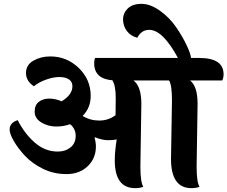

<svg xmlns="http://www.w3.org/2000/svg" viewBox="-20 -970 1181 997"><path d="M714 -431 709 -105Q709 -25 724 0Q706 7 682 7Q576 7 576 -137Q576 -183 586 -246Q570 -242 540.5 -242Q511 -242 471 -258Q478 -230 478 -209Q478 -148 435.5 -107Q393 -66 325.5 -66Q258 -66 202 -94Q146 -122 110 -160.5Q74 -199 52 -237Q30 -275 30 -297Q30 -333 72 -346Q106 -278 159.5 -230.5Q213 -183 280 -183Q319 -183 346 -204.5Q373 -226 373 -265Q373 -287 362.5 -304Q352 -321 343 -325Q312 -313 271 -313Q230 -313 195 -334Q160 -355 160 -390Q160 -425 182 -441.5Q204 -458 236 -458Q268 -458 300 -444Q356 -478 356 -522Q356 -546 337.5 -558Q319 -570 288 -570Q257 -570 219 -556.5Q181 -543 156 -522Q115 -549 115 -591Q115 -633 153.5 -655Q192 -677 241 -677Q327 -677 389 -617Q451 -557 451 -472Q451 -410 409 -368Q448 -344 495.5 -344Q543 -344 580 -372Q581 -394 581 -460Q581 -526 564 -552L565 -553Q469 -560 469 -642Q469 -659 474 -669H904Q825 -815 755 -815Q714 -815 693 -774Q658 -783 638.5 -809.5Q619 -836 619 -869Q619 -902 643.5 -926Q668 -950 714.5 -950Q761 -950 811 -914Q861 -878 894.5 -829Q928 -780 949 -735.5Q970 -691 972 -669H1015Q1141 -669 1141 -584Q1141 -566 1134 -552H967Q1006 -522 1006 -431L1001 -105Q1001 -25 1016 0Q998 7 974 7Q868 7 868 -145L873 -448Q873 -529 858 -552H673Q714 -522 714 -431Z"/></svg>

Font: Laila
Style: Bold
Weight: 700
Designer: Hitesh Malaviya
Foundry: Indian Type Foundry
Version: Version 1.302;PS 1.0;hotconv 1.0.78;makeotf.lib2.5.61930; tt